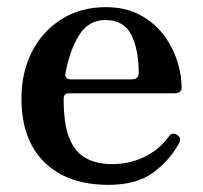

<svg xmlns="http://www.w3.org/2000/svg" viewBox="-20 -505 568 537"><path d="M283 12Q169 12 104.5 -51Q40 -114 40 -230Q40 -302 69 -359.5Q98 -417 151.5 -451Q205 -485 276 -485Q330 -485 370 -464Q410 -443 436 -409.5Q462 -376 475 -336.5Q488 -297 488 -260Q488 -244 468 -244H172Q158 -244 158 -228Q158 -158 174 -118.5Q190 -79 220.5 -62.5Q251 -46 293 -46Q344 -46 385.5 -67Q427 -88 452 -123Q462 -137 476 -127Q489 -119 480 -103Q454 -56 408 -22Q362 12 283 12ZM179 -283H348Q368 -283 368 -302Q368 -365 347.5 -407Q327 -449 274 -449Q229 -449 202.5 -408.5Q176 -368 163 -300Q160 -283 179 -283Z"/></svg>

Font: Zen Old Mincho Black
Style: Regular
Weight: 900
Designer: Yoshimichi Ohira
Foundry: Positype
Version: Version 1.001